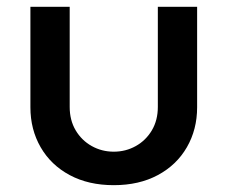

<svg xmlns="http://www.w3.org/2000/svg" viewBox="-20 -530 666 562"><path d="M313 12Q239 12 184 -17.5Q129 -47 99 -99Q69 -151 69 -216V-510H184V-217Q184 -178 201.5 -148.5Q219 -119 248.5 -102.5Q278 -86 313 -86Q348 -86 377.5 -102.5Q407 -119 424.5 -148.5Q442 -178 442 -217V-510H557V-216Q557 -151 527 -99Q497 -47 442 -17.5Q387 12 313 12Z"/></svg>

Font: MuseoModerno Thin Medium
Style: Regular
Weight: 500
Version: Version 1.003